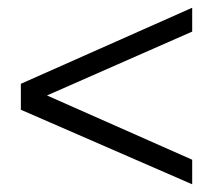

<svg xmlns="http://www.w3.org/2000/svg" viewBox="-20 -564 582 499"><path d="M34.2 -278.8 479.5 -85V-148.9L102.1 -315.9L479.5 -481.9V-543.9L34.2 -346.2Z"/></svg>

Font: Parastoo
Style: Regular
Weight: 400
Foundry: Saber Rastikerdar (saber.rastikerdar@gmail.com)
Version: Version 2.0.1